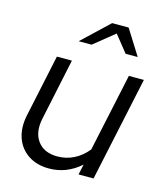

<svg xmlns="http://www.w3.org/2000/svg" viewBox="-109 -799 757 889"><g transform="rotate(15 269.0 -354.0)"><path d="M209 9Q150 9 109 -18.5Q68 -46 51.5 -93Q35 -140 47 -200L111 -501H183L121 -208Q106 -139 137 -97Q168 -55 232 -55Q274 -55 311 -73.5Q348 -92 376 -127L456 -501H528L421 0H349L360 -50Q293 9 209 9ZM190 -596 318 -717H397L473 -596H415L351 -676L252 -596Z"/></g></svg>

Font: Red Hat Display VF
Style: Italic
Weight: 300
Italic angle: -12°
Designer: Pentagram, MCKL
Foundry: Pentagram, MCKL
Version: Version 1.023